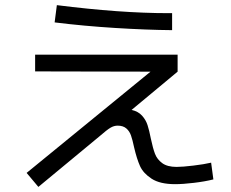

<svg xmlns="http://www.w3.org/2000/svg" viewBox="-20 -734 904 750"><path d="M84 -58.6 567.9 -454.1 117.2 -455.1V-520.5H673.8V-454.1L494.1 -304.7Q520 -298.8 534.9 -282.2Q549.8 -265.6 556.4 -245.1Q563 -224.6 569.3 -192.4Q577.1 -155.3 585.4 -133.3Q593.8 -111.3 613.8 -96.7Q633.8 -82 669.9 -82Q692.9 -82 735.6 -87.2Q778.3 -92.3 804.7 -98.6L813.5 -33.2Q780.8 -24.9 737.5 -19.8Q694.3 -14.6 664.1 -14.6Q605 -14.6 572.3 -35.9Q539.6 -57.1 526.9 -85.4Q514.2 -113.8 503.9 -158.2Q497.6 -188 491.7 -204.8Q485.8 -221.7 473.4 -232.4Q460.9 -243.2 439.5 -243.2Q425.3 -243.2 411.6 -235.1Q397.9 -227.1 368.2 -201.2L129.9 -3.9ZM193.4 -646.5 202.1 -713.9Q450.7 -682.6 637.7 -682.6H652.3V-616.2Q550.8 -617.2 429.4 -624.8Q308.1 -632.3 193.4 -646.5Z"/></svg>

Font: Pretendard GOV
Style: Regular
Weight: 400
Designer: Base glyphs from Inter by Rasmus Andersson; Hangeul glyphs from Noto Sans CJK(Source Han Sans) by Jang Soo-young and Kan
Foundry: Kil Hyung-jin
Version: Version 1.309